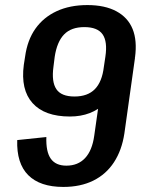

<svg xmlns="http://www.w3.org/2000/svg" viewBox="-20 -729 571 758"><path d="M471 -202Q461 -136 430 -88.5Q399 -41 348.5 -16Q298 9 230 9Q138 9 91.5 -37.5Q45 -84 48 -176L163 -188Q161 -130 180.5 -102.5Q200 -75 242 -75Q288 -75 316 -105Q344 -135 352 -193L396 -502L513 -501ZM325 -709Q394 -709 439.5 -684.5Q485 -660 503.5 -614.5Q522 -569 513 -502L465 -476Q451 -377 396.5 -323Q342 -269 256 -269Q156 -269 108.5 -322Q61 -375 74 -473L79 -505Q88 -571 120 -616Q152 -661 204 -685Q256 -709 325 -709ZM313 -622Q261 -622 233 -593Q205 -564 196 -505L191 -465Q183 -406 202.5 -377Q222 -348 274 -348Q326 -348 354.5 -377Q383 -406 390 -465L396 -505Q405 -565 385 -593.5Q365 -622 313 -622Z"/></svg>

Font: Pathway Extreme Condensed SemiBold
Style: Italic
Weight: 600
Width: 3
Italic angle: -8°
Version: Version 1.001;gftools[0.9.26]